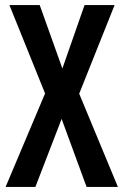

<svg xmlns="http://www.w3.org/2000/svg" viewBox="-20 -800 484 754"><path d="M443 -66 291 -432 430 -780H312L225 -531L136 -780H17L157 -433L2 -66H119L222 -333L320 -66Z"/></svg>

Font: Noto Sans Malayalam UI ExtraCondensed SemiBold
Style: Regular
Weight: 600
Width: 2
Designer: Jelle Bosma - Monotype Design Team
Foundry: Monotype Imaging Inc.
Version: Version 2.104